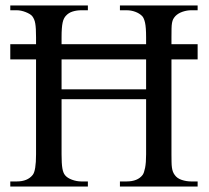

<svg xmlns="http://www.w3.org/2000/svg" viewBox="-20 -682 763 702"><path d="M514.2 -355.5V-464.8H205.1V-355.5ZM418.5 0V-18.6H442.9Q483.4 -18.6 501.5 -42.5Q506.8 -49.8 510.5 -68.4Q514.2 -86.9 514.2 -117.7V-319.3H205.1V-117.7Q205.1 -84 208 -66.9Q210.9 -49.8 217.8 -41.5Q226.1 -31.2 243.2 -24.9Q260.3 -18.6 277.3 -18.6H301.3V0H17.6V-18.6H41.5Q80.6 -18.6 99.6 -42.5Q111.8 -57.6 111.8 -117.7V-464.8H17.6V-520.5H111.8V-545.4Q111.8 -563 111.1 -575.2Q110.4 -587.4 108.9 -596.2Q107.4 -605 104.7 -611.1Q102.1 -617.2 98.1 -622.6Q94.7 -627 88.1 -630.9Q81.5 -634.8 73.5 -637.9Q65.4 -641.1 57.1 -642.8Q48.8 -644.5 41.5 -644.5H17.6V-662.1H301.3V-644.5H277.3Q260.7 -644.5 245.6 -639.9Q230.5 -635.3 220.2 -623.5Q216.8 -619.6 213.9 -614Q210.9 -608.4 209 -599.4Q207 -590.3 206.1 -577.4Q205.1 -564.5 205.1 -545.4V-520.5H514.2V-545.4Q514.2 -581.5 510.3 -599.1Q506.3 -616.7 499.5 -623.5Q489.7 -633.3 474.6 -638.9Q459.5 -644.5 442.9 -644.5H418.5V-662.1H702.6V-644.5H678.7Q664.1 -644.5 647.9 -639.2Q631.8 -633.8 621.6 -623.5Q616.2 -617.7 613.3 -612.1Q610.4 -606.4 608.9 -598.1Q607.4 -589.8 607.2 -577.4Q606.9 -564.9 606.9 -545.4V-520.5H702.6V-464.8H606.9V-117.7Q606.9 -101.6 607.2 -89.8Q607.4 -78.1 608.6 -69.3Q609.9 -60.5 612.3 -54.2Q614.7 -47.9 618.7 -42.5Q627.4 -29.8 644.5 -24.2Q661.6 -18.6 678.7 -18.6H702.6V0Z"/></svg>

Font: Doulos SIL Eur
Style: Regular
Weight: 400
Designer: Walt Agee, Victor Gaultney, Peter Martin, Debbi Hosken, Becca Hirsbrunner
Foundry: SIL International
Version: Version 5.000